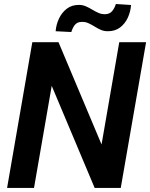

<svg xmlns="http://www.w3.org/2000/svg" viewBox="-20 -917 733 937"><path d="M692.9 -710.9 569.3 0H441.9L232.4 -498L146 0H14.6L137.7 -710.9H265.6L475.6 -211.9L562 -710.9ZM545.4 -897.5 619.6 -892.6Q617.2 -860.4 603.8 -830.8Q590.3 -801.3 565.7 -782.7Q541 -764.2 505.4 -764.6Q486.8 -764.6 471.2 -771.7Q455.6 -778.8 440.7 -788.1Q425.8 -797.4 410.6 -804.2Q395.5 -811 377.9 -810.1Q356 -809.6 344.7 -794.7Q333.5 -779.8 328.1 -760.7L251.5 -764.6Q253.9 -796.4 267.8 -826.2Q281.7 -856 306.4 -874.8Q331.1 -893.6 367.2 -893.1Q384.8 -892.6 400.1 -885.7Q415.5 -878.9 430.4 -869.9Q445.3 -860.8 460.7 -854Q476.1 -847.2 494.1 -847.7Q516.1 -848.6 527.8 -863.3Q539.6 -877.9 545.4 -897.5Z"/></svg>

Font: Roboto SemiBold
Style: Italic
Weight: 600
Designer: Christian Robertson
Foundry: Google
Version: Version 3.009; 2024